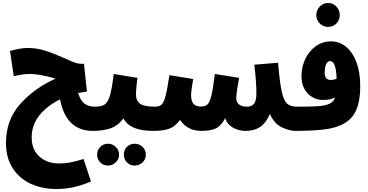

<svg xmlns="http://www.w3.org/2000/svg" viewBox="-20 -871 2466 1285"><path d="M687 -78Q687 -40 664 -17.5Q641 5 602 5Q422 5 382 -206Q296 -164 244 -99.5Q192 -35 192 50Q192 107 217.5 146Q243 185 284.5 204Q326 223 373 223Q408 223 445.5 217Q483 211 539 193L589 344Q515 374 461.5 384Q408 394 356 394Q263 394 187 359.5Q111 325 65.5 255.5Q20 186 20 86Q20 -68 115 -174.5Q210 -281 352 -345Q245 -376 180 -376Q132 -376 72 -361L47 -530Q119 -550 164 -550Q226 -550 284 -531.5Q342 -513 415 -480Q456 -461 479.5 -452.5Q503 -444 520 -444H542L562 -258Q543 -256 503 -248Q520 -194 548.5 -175.5Q577 -157 612 -157Q647 -157 667 -134Q687 -111 687 -78Z M1092 -78Q1092 -40 1069 -17.5Q1046 5 1007 5Q926 5 877.5 -15.5Q829 -36 806 -79Q769 -28 717.5 -11.5Q666 5 602 5L612 -157Q658 -157 680 -171Q702 -185 715.5 -230Q729 -275 741 -376L900 -350L897 -327Q890 -266 890 -241Q890 -196 918 -176.5Q946 -157 1017 -157Q1052 -157 1072 -134Q1092 -111 1092 -78ZM703 91Q733 91 755 112.5Q777 134 777 164Q777 194 755 215.5Q733 237 703 237Q672 237 651 216Q630 195 630 164Q630 133 651 112Q672 91 703 91ZM881 91Q912 91 934 112Q956 133 956 164Q956 195 934 216Q912 237 881 237Q850 237 829.5 216Q809 195 809 164Q809 133 829.5 112Q850 91 881 91Z M2042 -78Q2042 -40 2019 -17.5Q1996 5 1957 5Q1919 5 1868 -18Q1817 -41 1786 -108Q1762 -50 1722.5 -22.5Q1683 5 1623 5Q1579 5 1540.5 -16Q1502 -37 1487 -80Q1460 -28 1424.5 -11.5Q1389 5 1329 5Q1234 5 1185 -68Q1151 -23 1111 -9Q1071 5 1007 5L1017 -157Q1046 -157 1061 -170.5Q1076 -184 1087.5 -227Q1099 -270 1114 -368L1273 -342L1269 -319Q1268 -312 1263.5 -283Q1259 -254 1259 -233Q1259 -195 1274.5 -176.5Q1290 -158 1325 -158Q1353 -158 1368 -171.5Q1383 -185 1394.5 -230.5Q1406 -276 1418 -376L1580 -350Q1561 -247 1561 -213Q1561 -188 1579 -172.5Q1597 -157 1633 -157Q1666 -157 1681 -178Q1696 -199 1696 -245Q1696 -325 1682 -438L1841 -451Q1852 -321 1865 -260.5Q1878 -200 1900.5 -178.5Q1923 -157 1967 -157Q2002 -157 2022 -134Q2042 -111 2042 -78Z M2391 -293Q2391 -200 2366 -139Q2341 -78 2285 -46Q2231 -14 2150 -4.5Q2069 5 1957 5L1967 -157Q2053 -157 2104.5 -160Q2156 -163 2186 -177Q2213 -190 2223 -218Q2188 -202 2144 -202Q2082 -202 2040 -245Q1998 -288 1998 -362Q1998 -423 2023 -476Q2048 -529 2093 -561.5Q2138 -594 2195 -594Q2252 -594 2296.5 -557.5Q2341 -521 2366 -453Q2391 -385 2391 -293ZM2192 -336Q2213 -336 2233 -344Q2229 -462 2190 -462Q2172 -462 2162.5 -441Q2153 -420 2153 -384Q2153 -360 2163.5 -348Q2174 -336 2192 -336ZM2097 -769Q2097 -803 2120 -827Q2143 -851 2176 -851Q2209 -851 2231.5 -827Q2254 -803 2254 -769Q2254 -737 2231.5 -714Q2209 -691 2176 -691Q2143 -691 2120 -714Q2097 -737 2097 -769Z"/></svg>

Font: Noto Sans Arabic CondBlack
Style: Regular
Weight: 900
Width: 3
Designer: Nadine Chahine
Foundry: Monotype Imaging Inc.
Version: Version 1.001